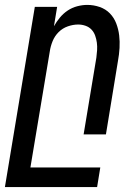

<svg xmlns="http://www.w3.org/2000/svg" viewBox="-50 -548 570 783"><path d="M-30 215 92 -520H183L170 -441Q180 -459 194 -476Q208 -493 226 -505Q244 -517 265 -522.5Q286 -528 306 -528Q332 -528 356.5 -519.5Q381 -511 398 -493.5Q415 -476 424 -452.5Q433 -429 436 -404Q439 -379 437.5 -352.5Q436 -326 431 -299L382 0H291L343 -313Q345 -328 346 -343.5Q347 -359 345 -374Q343 -389 338 -403Q333 -417 323 -427.5Q313 -438 298.5 -443Q284 -448 269 -448Q248 -448 226.5 -440.5Q205 -433 189 -417Q173 -401 164.5 -380Q156 -359 153 -338L74 135H359L346 215Z"/></svg>

Font: Iosevka Medium
Style: Italic
Weight: 500
Italic angle: -9°
Monospace: yes
Designer: Belleve Invis
Foundry: Belleve Invis
Version: Version 32.5.0; ttfautohint (v1.8.4)